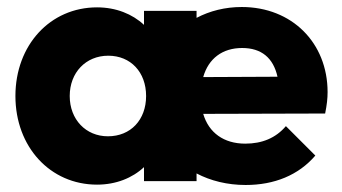

<svg xmlns="http://www.w3.org/2000/svg" viewBox="-20 -517 975 548"><path d="M681 11C763 11 832 -17 880 -73L796 -157C767 -123 728 -107 680 -107C619 -107 576 -138 560 -192L908 -193C913 -218 915 -236 915 -254C915 -395 813 -497 670 -497C623 -497 579 -486 541 -466V-486H391V-446C358 -477 311 -496 257 -496C123 -496 24 -388 24 -243C24 -98 123 10 257 10C311 10 358 -9 391 -40V0H541V-22C581 -1 629 11 681 11ZM179 -243C179 -310 225 -358 289 -358C353 -358 397 -311 397 -243C397 -175 353 -128 288 -128C225 -128 179 -176 179 -243ZM560 -297C575 -350 615 -380 671 -380C726 -380 760 -352 772 -298Z"/></svg>

Font: MV Cash
Style: Bold
Weight: 700
Designer: Rodrigo Fuenzalida
Foundry: fragTYPE
Version: Version 1.100;Glyphs 3.1.2 (3151)